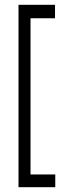

<svg xmlns="http://www.w3.org/2000/svg" viewBox="-20 -690 290 799"><path d="M57 89V-670H209V-614H107V36H210V89Z"/></svg>

Font: Inconsolata UltraCondensed
Style: Regular
Weight: 400
Width: 1
Monospace: yes
Designer: Raph Levien, Cyreal, Brenton Simpson
Foundry: Raph Levien, Cyreal, Google
Version: Version 3.000; ttfautohint (v1.8.2.53-6de2)